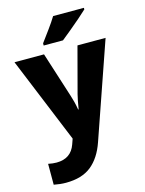

<svg xmlns="http://www.w3.org/2000/svg" viewBox="-145 -851 890 1181"><g transform="rotate(-15 300.0 -260.5)"><path d="M125 245Q107 245 88 243Q69 241 48 237V104Q77 110 101 110Q193 110 222 27L234 -7L10 -553H198L291 -262Q297 -243 302.5 -222Q308 -201 313 -171H316Q320 -197 325.5 -224.5Q331 -252 334 -263L411 -553H590L379 55Q347 148 287 196.5Q227 245 125 245ZM210 -620Q235 -654 264 -693.5Q293 -733 313 -766H509V-756Q490 -738 458.5 -710.5Q427 -683 393 -655Q359 -627 333 -606H210Z"/></g></svg>

Font: Noto Sans Mono Black
Style: Regular
Weight: 900
Designer: Monotype Design Team
Foundry: Monotype Imaging Inc.
Version: Version 2.014